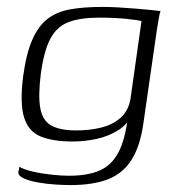

<svg xmlns="http://www.w3.org/2000/svg" viewBox="-20 -422 515 555"><path d="M183 113Q167 113 141.5 111.5Q116 110 90.5 105.5Q65 101 48.5 93.5Q32 86 33 75Q34 72 35 67Q36 62 36 60Q49 68 75 74Q101 80 129.5 83Q158 86 179 86Q238 86 273 68.5Q308 51 326.5 10Q345 -31 351 -98L366 -99Q351 -64 322.5 -46Q294 -28 259.5 -20.5Q225 -13 190 -13Q133 -13 97.5 -27.5Q62 -42 49.5 -83Q37 -124 47 -202Q56 -268 73.5 -307.5Q91 -347 117.5 -367.5Q144 -388 183 -395Q222 -402 276 -402Q298 -402 323.5 -400.5Q349 -399 374 -397Q399 -395 417.5 -393Q436 -391 444 -390Q442 -386 439.5 -371.5Q437 -357 434 -339Q431 -321 429 -305L395 -69Q386 -2 361.5 38Q337 78 294 95.5Q251 113 183 113ZM200 -45Q240 -45 273.5 -53.5Q307 -62 329 -82Q351 -102 357 -135L389 -361Q379 -364 345.5 -367.5Q312 -371 266 -371Q212 -371 178 -358Q144 -345 125.5 -310Q107 -275 98 -209Q90 -145 96.5 -109Q103 -73 128.5 -59Q154 -45 200 -45Z"/></svg>

Font: Genos Light
Style: Italic
Weight: 300
Italic angle: -8°
Designer: Robert E. Leuschke
Foundry: Robert E. Leuschke
Version: Version 1.010